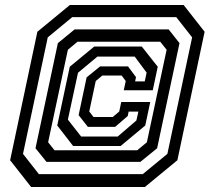

<svg xmlns="http://www.w3.org/2000/svg" viewBox="-20 -734 849 768"><path d="M104.5 14 20.5 -93 129.5 -607 259.5 -714H714.5L798.5 -607L689.5 -93L559.5 14ZM135.5 -37.5H551L649.5 -118.5L748.5 -584.5L685 -665.5H269L171 -584.5L72 -118.5ZM166 -86.5 122 -141 211.5 -561.5 278.5 -616.5H654.5L698 -561.5L608.5 -141L541.5 -86.5ZM304.5 -188H451L525.5 -252L533.5 -287.5H494.5L491 -270L440.5 -226.5H331.5L294.5 -273.5L326.5 -424.5L380.5 -468.5H492L524 -425.5L520.5 -408.5H559L566.5 -443.5L519 -507.5H369.5L292 -443L251.5 -255.5ZM198 -133H529L567.5 -165L646.5 -535L621 -567H290L251.5 -535L172.5 -165ZM272.5 -150 209 -232 259 -467 357 -548H547L611 -467L591 -373H475L483 -410L466.5 -432H389.5L363 -410L337 -288L354 -266H431L457 -288L465 -326H581L561 -232L462.5 -150Z"/></svg>

Font: Tourney Thin Medium
Style: Italic
Weight: 500
Italic angle: -12°
Version: Version 1.015